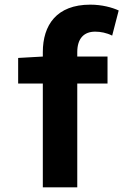

<svg xmlns="http://www.w3.org/2000/svg" viewBox="-20 -805 540 825"><path d="M58 -446H164V0H312V-446H442V-562H312V-581C312 -640 341 -669 389 -669C412 -669 438 -664 462 -652L490 -760C462 -773 418 -785 368 -785C223 -785 164 -697 164 -581V-562L58 -556Z"/></svg>

Font: Noto Sans Mono CJK SC
Style: Bold
Weight: 700
Designer: Ryoko NISHIZUKA 西塚涼子 (kana, bopomofo & ideographs); Paul D. Hunt (Latin, Greek & Cyrillic); Sandoll Communications 산돌커뮤니
Foundry: Adobe
Version: Version 2.004;hotconv 1.0.118;makeotfexe 2.5.65603